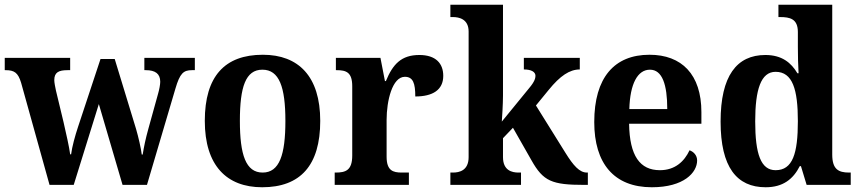

<svg xmlns="http://www.w3.org/2000/svg" viewBox="-23 -780 3625 810"><path d="M66 -431 186 0H288L394 -341L494 0H597L717 -406C736 -471 751 -484 787 -484H799V-536H586V-484H592C632 -484 653 -469 653 -435C653 -424 649 -402 644 -385L603 -237C591 -194 584 -160 579 -128H575C572 -154 561 -202 551 -236L461 -531H401L306 -244C294 -208 281 -161 277 -129H273C269 -160 256 -217 245 -265L213 -398C210 -413 206 -431 206 -442C206 -475 225 -484 262 -484H273V-536H-3V-484H0C37 -484 53 -474 66 -431Z M1083 10C1244 10 1328 -82 1328 -270C1328 -458 1236 -549 1086 -549C925 -549 841 -458 841 -270C841 -82 933 10 1083 10ZM1085 -52C1014 -52 989 -127 989 -270C989 -413 1013 -486 1084 -486C1155 -486 1181 -413 1181 -270C1181 -127 1156 -52 1085 -52Z M1389 0H1702V-52H1672C1635 -52 1608 -60 1608 -119V-274C1608 -355 1632 -456 1685 -456C1720 -456 1729 -428 1729 -373C1803 -373 1847 -401 1847 -460C1847 -512 1816 -548 1746 -548C1670 -548 1634 -509 1605 -438H1601L1582 -536H1394V-484H1397C1438 -484 1463 -475 1463 -416V-124C1463 -61 1435 -52 1393 -52H1389Z M1877 0H2175V-52H2164C2138 -52 2099 -60 2099 -117V-197L2141 -241L2219 -104C2269 -15 2305 0 2443 0H2457V-52H2453C2422 -52 2396 -81 2362 -136L2238 -335L2292 -401C2340 -460 2380 -487 2423 -487V-536H2187V-487C2218 -487 2236 -477 2236 -460C2236 -450 2232 -435 2210 -409L2094 -267C2095 -278 2099 -342 2099 -377V-760H1877V-708H1888C1913 -708 1954 -700 1954 -647V-117C1954 -60 1914 -52 1888 -52H1877Z M2727 10C2862 10 2918 -52 2918 -103C2918 -125 2903 -140 2886 -146C2864 -99 2825 -62 2761 -62C2677 -62 2633 -122 2631 -258H2936V-307C2936 -466 2853 -549 2717 -549C2569 -549 2484 -453 2484 -265C2484 -91 2567 10 2727 10ZM2792 -320H2632C2635 -427 2667 -486 2719 -486C2771 -486 2792 -423 2792 -320Z M3207 10C3280 10 3323 -24 3351 -79H3356L3380 0H3566V-52H3559C3514 -52 3488 -66 3488 -128V-760H3261V-708H3268C3309 -708 3343 -701 3343 -645V-582C3343 -545 3344 -502 3346 -471H3341C3315 -515 3276 -548 3206 -548C3085 -548 3017 -460 3017 -267C3017 -75 3085 10 3207 10ZM3249 -62C3187 -62 3163 -130 3163 -268C3163 -402 3187 -477 3249 -477C3321 -477 3343 -402 3343 -269C3343 -132 3321 -62 3249 -62Z"/></svg>

Font: Noto Serif Hebrew SemiCondensed
Style: Bold
Weight: 700
Width: 4
Designer: Monotype Design Team
Foundry: Monotype Imaging Inc.
Version: Version 2.004